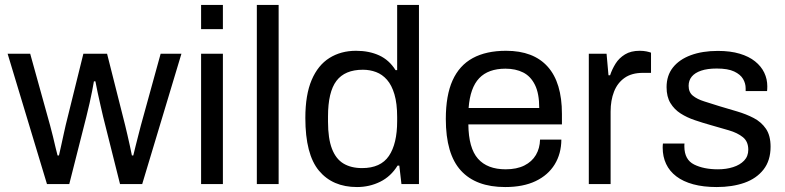

<svg xmlns="http://www.w3.org/2000/svg" viewBox="-20 -743 3170 775"><path d="M169.6 0 10.8 -526H101.9L182.2 -236.8Q188.2 -215.7 193.9 -191.4Q199.5 -167.2 204.5 -146.7Q209.6 -126.2 212.4 -115.4H218Q222.4 -134.3 227.6 -158.3Q232.7 -182.2 237.6 -204.1Q242.5 -226 245.3 -238.4L316.5 -526H412.2L485 -237.9Q489.5 -221.1 494.3 -198.7Q499.2 -176.3 504.4 -153.9Q509.5 -131.6 512.4 -115.4H518Q521.8 -131 527.1 -152.6Q532.5 -174.2 538.3 -196.6Q544.2 -218.9 548.5 -236.2L628.4 -526H712.3L554 0H464.5L396.2 -272.1Q392.2 -290.7 386 -316.3Q379.8 -341.9 374.4 -368.4Q369 -394.9 365.1 -414.7H359.1Q356.8 -400.4 352.2 -377.1Q347.6 -353.8 341.6 -326.6Q335.6 -299.3 328.5 -271.7L259.6 0Z M791.7 -625.4V-723H879.7V-625.4ZM791.7 0V-526H879.7V0Z M1016.7 0V-723H1104.7V0Z M1421 12Q1322.6 12 1267.5 -54Q1212.5 -120 1212.5 -266.8Q1212.5 -360.4 1238 -420.2Q1263.5 -480 1309.8 -509Q1356 -538 1417.2 -538Q1469.8 -538 1510.3 -519.5Q1550.8 -501 1576.6 -459.9H1583.1V-723H1671.1V0H1600.4L1591.8 -74.6H1584.8Q1557.9 -30.8 1514.7 -9.4Q1471.5 12 1421 12ZM1441.5 -64.5Q1516.5 -64.5 1549.8 -113.6Q1583.1 -162.8 1583.1 -254.5V-270.8Q1583.1 -325.4 1572.1 -362.4Q1561.2 -399.3 1542.1 -421Q1523.1 -442.7 1498 -452.1Q1473 -461.5 1444.8 -461.5Q1372.2 -461.5 1338.1 -416.7Q1304 -371.8 1304 -273.1V-251.8Q1304 -183.9 1319.9 -142.6Q1335.7 -101.4 1366.4 -82.9Q1397 -64.5 1441.5 -64.5Z M2019.1 12Q1901.2 12 1840.4 -54.5Q1779.5 -121 1779.5 -263Q1779.5 -358 1806.8 -418.5Q1834.1 -479 1888.2 -508.5Q1942.4 -538 2022.7 -538Q2133.5 -538 2190.9 -473.7Q2248.2 -409.5 2248.2 -283.2V-240.8H1870.5Q1871.5 -145.2 1909.3 -102.4Q1947.1 -59.6 2021 -59.6Q2065.8 -59.6 2096.5 -75Q2127.2 -90.4 2143.1 -117.4Q2159 -144.5 2159.9 -179.4H2245.9Q2245.5 -122.5 2218.9 -79.2Q2192.3 -36 2142.1 -12Q2091.9 12 2019.1 12ZM1871.5 -307.1H2156.6Q2156.6 -365.8 2139.2 -400.6Q2121.9 -435.4 2091.5 -450.6Q2061.2 -465.8 2020.4 -465.8Q1950.9 -465.8 1914.2 -427.3Q1877.6 -388.8 1871.5 -307.1Z M2356.7 0V-526H2428.4L2436.1 -439.3H2442.6Q2450.8 -463.9 2464.8 -486.3Q2478.8 -508.7 2502.8 -523.4Q2526.7 -538 2562 -538Q2577.1 -538 2589.4 -535.5Q2601.8 -532.9 2607.8 -530.4V-448.9H2575Q2529.8 -448.9 2501 -428.6Q2472.3 -408.3 2458.5 -373.1Q2444.7 -337.9 2444.7 -292.6V0Z M2873 12Q2819.2 12 2778.3 0.9Q2737.4 -10.2 2710 -31.1Q2682.6 -51.9 2668.8 -81.2Q2654.9 -110.5 2654.9 -147.3Q2654.9 -151.9 2655.2 -156.3Q2655.5 -160.8 2655.9 -163.7H2742.9Q2742.4 -159.9 2742.4 -156.9Q2742.4 -154 2742.4 -151.1Q2742.9 -98.2 2781.9 -78.9Q2820.8 -59.6 2878 -59.6Q2911.4 -59.6 2939 -68.4Q2966.6 -77.1 2983.5 -94.6Q3000.4 -112.2 3000.4 -138.6Q3000.4 -172 2978.5 -189.4Q2956.7 -206.9 2921.9 -217Q2887.1 -227.2 2848.7 -238.1Q2816.6 -247.1 2784.8 -257.9Q2752.9 -268.6 2727.4 -284.9Q2701.8 -301.2 2686.2 -326.9Q2670.6 -352.5 2670.6 -391.1Q2670.6 -438.1 2696.2 -470.5Q2721.8 -502.9 2768.4 -520.2Q2815 -537.5 2877.6 -537.5Q2928.3 -537.5 2965.6 -526.3Q3003 -515.2 3027.8 -495.3Q3052.6 -475.4 3064.9 -449.6Q3077.2 -423.8 3077.2 -394.5Q3077.2 -389.4 3076.9 -383.8Q3076.7 -378.1 3076.2 -375.3H2989.8V-386.4Q2989.8 -406.4 2979.3 -424.4Q2968.7 -442.5 2943.5 -454.4Q2918.3 -466.4 2873 -466.4Q2835 -466.4 2809.9 -457.7Q2784.8 -449.1 2772.2 -433.7Q2759.6 -418.3 2759.6 -396.5Q2759.6 -370.6 2776.9 -356.6Q2794.2 -342.6 2822.7 -333.7Q2851.2 -324.8 2883.9 -314.4Q2919 -304 2955.4 -293.2Q2991.8 -282.5 3022.5 -266.5Q3053.1 -250.5 3071.8 -223.1Q3090.4 -195.7 3090.4 -150.9Q3090.4 -94.9 3061.9 -58.6Q3033.5 -22.3 2984.7 -5.1Q2935.9 12 2873 12Z"/></svg>

Font: Archivo Variable SemiBold
Style: Regular
Weight: 600
Designer: Hector Gatti
Foundry: Omnibus-Type
Version: Version 2.001